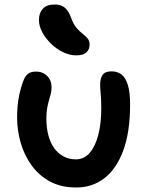

<svg xmlns="http://www.w3.org/2000/svg" viewBox="-20 -823 657 853"><path d="M319 10Q251 10 201.5 -17Q152 -44 119.5 -89.5Q87 -135 71.5 -190Q56 -245 56 -301Q56 -351 63.5 -391Q71 -431 85 -467Q92 -486 105 -495.5Q118 -505 140 -505Q170 -505 189.5 -485.5Q209 -466 209 -435Q209 -420 205.5 -406Q202 -392 197.5 -377Q193 -362 189.5 -342.5Q186 -323 186 -297Q186 -255 195 -221.5Q204 -188 221 -164.5Q238 -141 262.5 -128Q287 -115 317 -115Q354 -115 379 -144.5Q404 -174 417 -225Q430 -276 430 -343Q430 -367 429 -384.5Q428 -402 426.5 -416.5Q425 -431 425 -447Q425 -475 436 -490.5Q447 -506 476 -506Q502 -506 520 -492Q538 -478 548 -445.5Q558 -413 558 -359Q558 -236 527.5 -154Q497 -72 443.5 -31Q390 10 319 10ZM318 -577Q290 -577 260.5 -591Q231 -605 207 -628.5Q183 -652 168 -679.5Q153 -707 153 -734Q153 -765 170 -784Q187 -803 224 -803Q249 -803 266 -790.5Q283 -778 296 -744Q306 -715 320 -699Q334 -683 347 -673Q360 -663 369 -652.5Q378 -642 378 -625Q378 -603 363.5 -590Q349 -577 318 -577Z"/></svg>

Font: Shantell Sans Light SemiBold
Style: Regular
Weight: 600
Version: Version 1.008;[ac192a2d6]